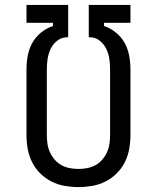

<svg xmlns="http://www.w3.org/2000/svg" viewBox="-20 -755 640 783"><path d="M300 8Q272 8 243.5 3Q215 -2 189.5 -15Q164 -28 143.5 -48.5Q123 -69 110.5 -94.5Q98 -120 93 -148Q88 -176 88 -205V-471Q88 -499 93 -527Q98 -555 111.5 -579.5Q125 -604 147 -622Q169 -640 196 -649V-662H88V-735H258V-603H251Q229 -602 212 -588Q195 -574 186 -554.5Q177 -535 174 -514Q171 -493 171 -471V-205Q171 -187 173.5 -169Q176 -151 183.5 -134.5Q191 -118 203 -104Q215 -90 230.5 -81.5Q246 -73 264 -69.5Q282 -66 300 -66Q318 -66 336 -69.5Q354 -73 369.5 -81.5Q385 -90 397 -104Q409 -118 416.5 -134.5Q424 -151 426.5 -169Q429 -187 429 -205V-471Q429 -493 426 -514Q423 -535 414 -554.5Q405 -574 388 -588Q371 -602 349 -603H342V-735H512V-662H404V-649Q431 -640 453 -622Q475 -604 488.5 -579.5Q502 -555 507 -527Q512 -499 512 -471V-205Q512 -176 507 -148Q502 -120 489.5 -94.5Q477 -69 456.5 -48.5Q436 -28 410.5 -15Q385 -2 356.5 3Q328 8 300 8Z"/></svg>

Font: R Plex Mono
Style: Regular
Weight: 400
Monospace: yes
Designer: Belleve Invis
Foundry: Belleve Invis
Version: Version 31.8.0